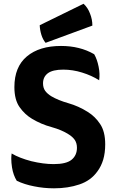

<svg xmlns="http://www.w3.org/2000/svg" viewBox="-20 -979 617 1022"><path d="M42 -162.1Q40 -148.4 40 -134.8Q40 -113.3 43.9 -87.9Q50.8 -45.9 69.3 -16.6Q110.4 2.9 161.1 12.7Q212.9 23.4 267.6 23.4Q341.8 23.4 402.3 2.9Q463.9 -17.6 499 -67.4Q518.6 -93.8 529.3 -128.9Q540 -165 540 -210.9Q540 -279.3 512.7 -319.3Q486.3 -359.4 446.3 -383.8Q398.4 -414.1 343.8 -429.7Q289.1 -445.3 252.9 -466.8Q232.4 -479.5 220.7 -495.1Q209 -511.7 209 -535.2Q209 -569.3 234.4 -588.9Q260.7 -608.4 316.4 -608.4Q367.2 -608.4 417 -592.8Q467.8 -577.1 507.8 -551.8Q512.7 -585.9 504.9 -624Q497.1 -663.1 481.4 -690.4Q442.4 -712.9 398.4 -723.6Q355.5 -734.4 304.7 -734.4Q189.5 -734.4 123 -678.7Q56.6 -623 56.6 -515.6Q56.6 -448.2 84 -409.2Q111.3 -370.1 150.4 -346.7Q199.2 -317.4 253.9 -302.7Q309.6 -287.1 345.7 -263.7Q366.2 -251 377.9 -234.4Q389.6 -216.8 389.6 -192.4Q389.6 -152.3 361.3 -128.9Q333 -105.5 265.6 -105.5Q210.9 -105.5 146.5 -121.1Q83 -137.7 42 -162.1ZM424.8 -959Q366.2 -930.7 191.4 -844.7Q192.4 -819.3 200.2 -793.9Q208 -768.6 222.7 -751Q305.7 -781.2 471.7 -842.8Q471.7 -876 459 -907.2Q447.3 -938.5 424.8 -959Z"/></svg>

Font: cl
Style: Bold
Weight: 400
Designer: Mitja Miklavcic
Version: Version 7.504; 2011; Build 1021